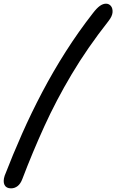

<svg xmlns="http://www.w3.org/2000/svg" viewBox="-85 -863 637 1052"><path d="M-24.4 169Q-51 169 -60.3 150.1Q-69.6 131.2 -59.4 99.6Q-15 -15.2 36 -130.3Q87 -245.4 146.5 -358.4Q206 -471.4 275.1 -580Q344.2 -688.6 423.8 -790.6Q445 -818.4 462.1 -830.6Q479.2 -842.8 496 -842.8Q512.4 -842.6 522.7 -830.1Q533 -817.6 531.7 -796Q530.4 -774.4 509.4 -747.6Q393.2 -599.8 307.9 -456.4Q222.6 -313 157.8 -170.6Q93 -28.2 37.4 117.8Q27.6 144 11.5 156.5Q-4.6 169 -24.4 169Z"/></svg>

Font: Shantell Sans Light
Style: Italic
Weight: 300
Italic angle: -11°
Designer: Stephen Nixon, Anya Danilova, Shantell Martin
Foundry: Arrow Type
Version: Version 1.008;[ac192a2d6]